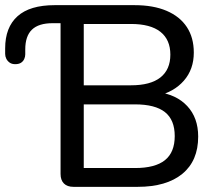

<svg xmlns="http://www.w3.org/2000/svg" viewBox="-20 -725 849 745"><path d="M265 0Q241 0 228 -13Q215 -26 215 -50V-635H184Q130 -635 104 -610Q78 -585 78 -533V-514Q78 -505 74 -496Q70 -487 61.5 -481.5Q53 -476 39 -476Q26 -476 17.5 -482Q9 -488 4.5 -497Q0 -506 0 -516V-537Q0 -619 48 -662Q96 -705 192 -705H502Q575 -705 626.5 -683Q678 -661 705 -620Q732 -579 732 -521Q732 -456 693.5 -412Q655 -368 590 -353V-368Q664 -359 706.5 -313.5Q749 -268 749 -195Q749 -101 687.5 -50.5Q626 0 514 0ZM305 -73H504Q582 -73 620 -103.5Q658 -134 658 -197Q658 -260 620 -290Q582 -320 504 -320H305ZM305 -394H488Q564 -394 602.5 -424.5Q641 -455 641 -513Q641 -571 602.5 -601.5Q564 -632 488 -632H305Z"/></svg>

Font: Nunito Medium
Style: Regular
Weight: 500
Designer: Vernon Adams
Foundry: Vernon Adams
Version: Version 3.602